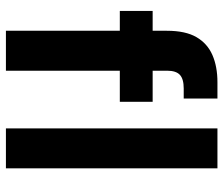

<svg xmlns="http://www.w3.org/2000/svg" viewBox="-73 -682 755 649"><g transform="rotate(90 304.5 -357.5)"><path d="M84 0V-544Q84 -607 105.5 -644Q127 -681 166 -698Q205 -715 258 -715H313V-601H279Q247 -601 233 -588Q219 -575 219 -545V0ZM17 -385V-496H324V-385ZM414 0V-715H549V0Z"/></g></svg>

Font: DM Sans 28pt
Style: Bold
Weight: 700
Version: Version 4.004;gftools[0.9.30]